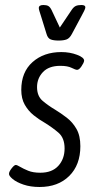

<svg xmlns="http://www.w3.org/2000/svg" viewBox="-20 -738 393 767"><path d="M138 9Q102 9 74 -0.5Q46 -10 30.5 -23Q15 -36 16 -44Q16 -52 26.5 -65.5Q37 -79 43 -79Q48 -79 60.5 -71.5Q73 -64 92.5 -56Q112 -48 141 -48Q188 -48 213 -75.5Q238 -103 238 -145Q238 -187 213.5 -208Q189 -229 158 -248Q135 -261 114 -278Q93 -295 79 -319.5Q65 -344 65 -379Q65 -450 110 -490Q155 -530 225 -530Q259 -530 288 -519Q317 -508 316 -495Q315 -487 305.5 -473Q296 -459 288 -459Q282 -459 266 -467Q250 -475 221 -475Q175 -475 151.5 -450Q128 -425 128 -390Q128 -354 150.5 -335Q173 -316 200 -300Q223 -286 246.5 -268Q270 -250 285.5 -223Q301 -196 301 -154Q301 -79 256.5 -35Q212 9 138 9ZM305 -718Q321 -718 321 -709Q321 -704 316 -694Q311 -684 305 -673L267 -602Q258 -585 246 -580.5Q234 -576 214 -576Q194 -576 182.5 -580.5Q171 -585 166 -602L144 -673Q141 -683 138 -692Q135 -701 135 -706Q135 -718 153 -718Q166 -718 173 -714Q180 -710 186 -698L219 -628L266 -698Q274 -710 282.5 -714Q291 -718 305 -718Z"/></svg>

Font: Asap Condensed Condensed Light
Style: Italic
Weight: 300
Width: 3
Italic angle: -6°
Designer: Pablo Cosgaya
Foundry: Omnibus-Type
Version: Version 3.001; ttfautohint (v1.8.4.7-5d5b)